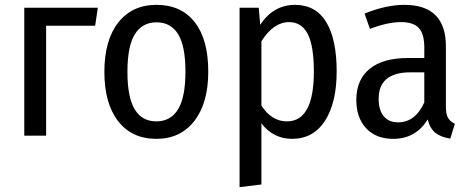

<svg xmlns="http://www.w3.org/2000/svg" viewBox="-20 -559 1938 791"><path d="M80 0V-527H383L372 -453H170V0Z M838 -264Q838 -135 781 -61Q724 13 624 13Q523 13 466.5 -60Q410 -133 410 -263Q410 -393 467 -466Q524 -539 625 -539Q726 -539 782 -468Q838 -397 838 -264ZM505 -263Q505 -158 535 -108.5Q565 -59 624 -59Q683 -59 713.5 -108.5Q744 -158 744 -264Q744 -369 714 -418Q684 -467 625 -467Q566 -467 535.5 -418Q505 -369 505 -263Z M1367 -265Q1367 -136 1319 -61.5Q1271 13 1183 13Q1144 13 1112 -3.5Q1080 -20 1057 -51V201L967 212V-527H1046L1052 -457Q1107 -539 1195 -539Q1281 -539 1324 -468Q1367 -397 1367 -265ZM1273 -264Q1273 -371 1247.5 -419.5Q1222 -468 1171 -468Q1107 -468 1057 -389V-124Q1099 -59 1162 -59Q1273 -59 1273 -264Z M1854 -49 1835 12Q1796 6 1773.5 -12Q1751 -30 1742 -67Q1693 13 1600 13Q1529 13 1488.5 -30.5Q1448 -74 1448 -147Q1448 -231 1503 -275.5Q1558 -320 1660 -320H1728V-364Q1728 -419 1705.5 -443.5Q1683 -468 1632 -468Q1577 -468 1504 -440L1482 -503Q1570 -539 1646 -539Q1817 -539 1817 -368V-120Q1817 -88 1826 -73Q1835 -58 1854 -49ZM1728 -137V-261H1671Q1540 -261 1540 -152Q1540 -105 1561 -80Q1582 -55 1620 -55Q1691 -55 1728 -137Z"/></svg>

Font: Fira Sans Condensed
Style: Regular
Weight: 400
Width: 3
Designer: bBox Type GmbH & Carrois Corporate GbR & Edenspiekermann AG
Foundry: bBox Type GmbH & Carrois Corporate GbR & Edenspiekermann AG
Version: Version 4.301